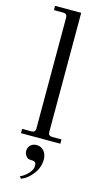

<svg xmlns="http://www.w3.org/2000/svg" viewBox="-143 -755 556 1037"><g transform="rotate(15 135.0 -237.0)"><path d="M80 85Q80 64 93.5 52Q107 40 127 40Q153 40 168.5 59Q184 78 184 106Q184 149 156.5 186Q129 223 92 238L82 227Q108 215 127.5 193.5Q147 172 147 152Q147 135 139 130Q133 126 115 126Q99 126 89.5 113Q80 100 80 85ZM28 0V-24H80Q102 -24 102 -46V-666Q102 -688 80 -688H28V-712H174V-46Q174 -24 196 -24H248V0Z"/></g></svg>

Font: Old Standard TT
Style: Regular
Weight: 400
Designer: Alexey Kryukov <alexios@thessalonica.org.ru>
Version: Version 2.2